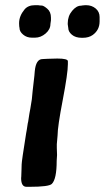

<svg xmlns="http://www.w3.org/2000/svg" viewBox="-20 -722 402 736"><path d="M114.3 -577.6H102.1Q82.5 -577.6 68.6 -589.4Q54.7 -601.1 54.7 -615.2Q53.7 -619.1 53.7 -621.1L53.2 -631.3V-633.3Q53.2 -660.6 74.2 -686Q87.9 -702.1 113.8 -702.1H126Q133.3 -700.7 140.1 -700.7Q147 -700.7 161.1 -688.7Q175.3 -676.8 175.3 -654.3V-644L173.3 -629.9Q173.3 -609.4 154.8 -593.5Q136.2 -577.6 114.3 -577.6ZM361.8 -656.7V-640.1Q361.8 -606.9 335.4 -587.9Q320.3 -577.1 297.4 -577.1H293.5Q269.5 -577.1 255.6 -588.9Q241.7 -600.6 241.7 -614.7L239.7 -628.9V-632.8Q239.7 -660.2 256.3 -680.2Q272.9 -700.2 290.5 -700.2Q294.4 -701.2 296.4 -701.2L306.6 -702.1H310.5Q331.5 -702.1 346.7 -689.5Q361.8 -676.8 361.8 -656.7ZM94.2 -5.9H81.5Q61 -5.9 61 -39.1L61.5 -44.9L62.5 -73.7Q63 -79.6 63 -91.6Q63 -103.5 80.1 -210.4L82.5 -223.6L86.4 -249L87.9 -255.4L92.8 -287.1Q95.2 -300.3 96.2 -305.2L102.1 -341.8Q103.5 -355.5 105 -372.1L110.4 -419.4L111.8 -431.6L113.3 -449.2Q117.7 -495.6 143.1 -495.6Q155.8 -496.6 162.1 -496.6L199.7 -497.6Q240.2 -497.6 240.2 -487.3V-476.1Q240.2 -441.4 220.5 -338.6Q200.7 -235.8 200.7 -202.6Q200.7 -201.7 199.2 -185.5L197.8 -169.4Q197.8 -162.1 197.8 -154.8L198.7 -127.9L197.3 -105.5Q197.3 -35.6 178.7 -17.1Q167.5 -5.9 94.2 -5.9Z"/></svg>

Font: Averia Sans Libre
Style: Bold Italic
Weight: 700
Italic angle: -6.90001°
Version: Version 1.002